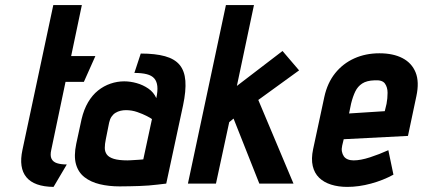

<svg xmlns="http://www.w3.org/2000/svg" viewBox="-20 -720 1658 753"><path d="M181 -132 237 -399H309L354 -500H259L301 -700H189L68 -132Q53 -62 83.5 -25Q114 12 190 13L242 -75Q219 -75 203.5 -80Q188 -85 182 -97.5Q176 -110 181 -132Z M593 -335Q583 -358 562 -372.5Q541 -387 516 -394Q491 -401 467 -401Q440 -401 413.5 -392Q387 -383 364.5 -365Q342 -347 325.5 -319Q309 -291 300 -253L279 -156Q269 -108 278 -76Q287 -44 311.5 -25Q336 -6 371.5 2.5Q407 11 449 11Q469 11 488.5 10.5Q508 10 526.5 9.5Q545 9 563 7.5Q581 6 598 4Q615 2 632 0L698 -307Q710 -364 707 -403Q704 -442 684.5 -465.5Q665 -489 627 -499.5Q589 -510 532 -510L507 -434Q536 -434 555.5 -429Q575 -424 585 -412.5Q595 -401 597 -382Q599 -363 593 -335ZM576 -253 542 -95Q542 -95 537.5 -94.5Q533 -94 525.5 -93.5Q518 -93 509.5 -92.5Q501 -92 493 -91.5Q485 -91 480 -91Q446 -91 426.5 -97Q407 -103 399 -114Q391 -125 391 -140Q391 -155 395 -174L408 -239Q411 -253 417.5 -262.5Q424 -272 433 -277.5Q442 -283 452.5 -285.5Q463 -288 474 -288Q497 -288 518.5 -280.5Q540 -273 555.5 -265Q571 -257 576 -253Z M993 -328 1153 -444 1088 -520 909 -383 976 -700H866L717 0H827L879 -241L896 -255L997 0H1131Z M1322 -149 1328 -174 1580 -187 1613 -343Q1625 -399 1610 -436Q1595 -473 1558.5 -492Q1522 -511 1468 -511Q1414 -511 1369.5 -491Q1325 -471 1294.5 -433Q1264 -395 1252 -340L1208 -135Q1200 -97 1206.5 -69Q1213 -41 1231.5 -23Q1250 -5 1278.5 4Q1307 13 1342 13Q1387 13 1435 0Q1483 -13 1523 -35L1503 -131Q1468 -115 1431 -103Q1394 -91 1367 -91Q1354 -91 1344 -95Q1334 -99 1328.5 -107Q1323 -115 1321 -125.5Q1319 -136 1322 -149ZM1496 -313 1489 -284 1349 -275 1357 -314Q1364 -342 1373.5 -361.5Q1383 -381 1400.5 -392.5Q1418 -404 1449 -405Q1479 -407 1489.5 -392.5Q1500 -378 1500 -356Q1500 -334 1496 -313Z"/></svg>

Font: Advent Pro
Style: Bold Italic
Weight: 700
Italic angle: -12°
Designer: VivaRado, Andreas Kalpakidis
Foundry: VivaRado, Andreas Kalpakidis
Version: Version 3.000